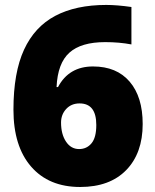

<svg xmlns="http://www.w3.org/2000/svg" viewBox="-20 -744 626 774"><path d="M34.2 -301.8Q34.2 -451.2 76.9 -543.7Q119.6 -636.2 202.9 -680.2Q286.1 -724.1 408.2 -724.1Q451.7 -724.1 509.8 -715.8V-564.9Q460.9 -574.2 403.8 -574.2Q307.1 -574.2 259.8 -531.7Q212.4 -489.3 208 -393.1H213.9Q257.8 -476.1 355 -476.1Q450.2 -476.1 502.7 -414.8Q555.2 -353.5 555.2 -244.1Q555.2 -126.5 488.8 -58.3Q422.4 9.8 303.2 9.8Q176.8 9.8 105.5 -72.3Q34.2 -154.3 34.2 -301.8ZM298.8 -143.1Q329.6 -143.1 348.9 -166.3Q368.2 -189.5 368.2 -240.2Q368.2 -327.1 300.8 -327.1Q267.6 -327.1 246.8 -304.7Q226.1 -282.2 226.1 -250Q226.1 -203.1 246.1 -173.1Q266.1 -143.1 298.8 -143.1Z"/></svg>

Font: OpenSansExtrabold
Style: Regular
Weight: 800
Foundry: Ascender Corporation
Version: Version 1.10